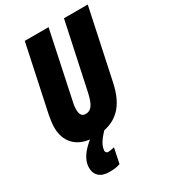

<svg xmlns="http://www.w3.org/2000/svg" viewBox="-226 -825 1042 1175"><g transform="rotate(-30 294.5 -237.0)"><path d="M269 229 291 123C274 127 257 130 247 130C238 130 229 124 229 112C231 81 247 50 292 3C399 -19 457 -95 484 -221L589 -714H421L321 -247C304 -168 282 -140 244 -140C219 -140 206 -156 206 -194C206 -207 208 -226 213 -246L312 -714H144L45 -249C39 -219 35 -187 35 -164C35 -66 92 -3 188 8C140 47 96 95 96 157C96 205 127 240 192 240C217 240 242 239 269 229Z"/></g></svg>

Font: Noto Sans UI Condensed Black
Style: Italic
Weight: 900
Width: 3
Italic angle: -192°
Designer: Monotype Design Team
Foundry: Monotype Imaging Inc.
Version: Version 1.901